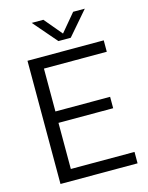

<svg xmlns="http://www.w3.org/2000/svg" viewBox="-137 -1030 857 1114"><g transform="rotate(-15 291.5 -473.0)"><path d="M84.5 0V-740H542.5V-671.5H165V-68.5H547.5V0ZM135.5 -345.5V-414H493.5V-345.5ZM287.5 -804 165 -946H235L333 -829H316L414 -946H484L361.5 -804Z"/></g></svg>

Font: Encode Sans SC
Style: Regular
Weight: 400
Version: Version 3.002